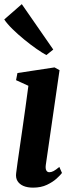

<svg xmlns="http://www.w3.org/2000/svg" viewBox="-28 -872 348 903"><path d="M127.5 10.5Q101 10.5 82.2 2.5Q63.5 -5.5 54.2 -20.8Q45 -36 48 -58Q50 -76.5 54.5 -107.2Q59 -138 64.8 -178.5Q70.5 -219 77.5 -266.2Q84.5 -313.5 91.5 -365Q98.5 -416.5 105.5 -468.5L47.5 -495L54 -528.5L228.5 -555L252 -542L187.5 -97Q185 -79 189.8 -70.5Q194.5 -62 204 -62Q213.5 -62 224 -67.5Q234.5 -73 251 -87L263.5 -58.5Q256 -48.5 238.2 -32.2Q220.5 -16 192.8 -2.8Q165 10.5 127.5 10.5ZM190 -613Q172 -622.5 144.2 -641.8Q116.5 -661 86.2 -685.8Q56 -710.5 30.5 -735.5Q5 -760.5 -8 -780.5L74.5 -852.5L222.5 -639Z"/></svg>

Font: Merriweather 48pt
Style: Bold Italic
Weight: 700
Italic angle: -7.8°
Version: Version 2.101